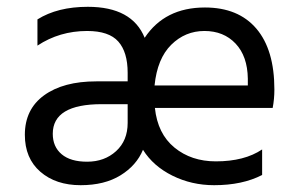

<svg xmlns="http://www.w3.org/2000/svg" viewBox="-20 -537 866 564"><path d="M400 -97Q381 -51 334 -22Q287 7 217 7Q144 7 98.5 -32.5Q53 -72 53 -141Q53 -216 109.5 -257Q166 -298 263 -298H355V-323Q355 -384 327.5 -415Q300 -446 236 -446Q155 -446 90 -403V-480Q149 -517 238 -517Q368 -517 405 -426Q464 -515 582 -515Q680 -515 733 -453Q786 -391 786 -274Q786 -246 781 -220H435Q443 -144 492.5 -103.5Q542 -63 614 -63Q698 -63 750 -98V-23Q692 7 609 7Q543 7 486.5 -21Q430 -49 400 -97ZM135 -144Q135 -106 161 -84Q187 -62 236 -62Q287 -62 321 -93Q355 -124 355 -176V-231H279Q135 -231 135 -144ZM434 -286H708V-306Q707 -372 672 -409Q637 -446 580.5 -446Q524 -446 483 -405.5Q442 -365 434 -286Z"/></svg>

Font: Hind Siliguri Fixed
Style: Regular
Weight: 400
Designer: Jyotish Sonowal
Foundry: Indian Type Foundry
Version: Version 1.001;October 28, 2021;FontCreator 12.0.0.2565 64-bi